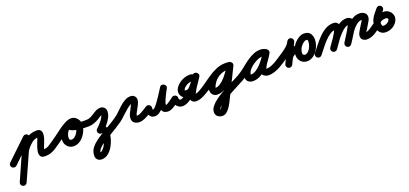

<svg xmlns="http://www.w3.org/2000/svg" viewBox="-20 -1235 5326 2503"><g transform="rotate(-20 2643.0 16.0)"><path d="M-33 31Q-45 18 -45 -1Q-45 -20 -31 -33Q1 -63 33.5 -94Q66 -125 98 -156Q135 -191 172 -226.5Q209 -262 246 -297Q246 -297 246 -297Q246 -297 246 -297Q259 -310 278 -309.5Q297 -309 310 -296Q322 -282 322 -263.5Q322 -245 308 -232Q234 -161 160 -91Q128 -60 95.5 -29Q63 2 31 33Q18 45 -1 45Q-20 45 -33 31ZM295 -306Q312 -298 319 -280.5Q326 -263 318 -246Q259 -113 199.5 20Q140 153 80 286Q80 286 80 286Q80 286 80 286Q72 303 55 310Q38 317 21 309Q4 301 -3 284Q-10 267 -2 250Q57 117 116.5 -16.5Q176 -150 236 -283Q244 -300 261 -306.5Q278 -313 295 -306ZM235 -61Q228 -43 211 -35.5Q194 -28 177 -35Q159 -42 151.5 -59Q144 -76 151 -93Q170 -142 204.5 -183.5Q239 -225 279 -257Q344 -309 429 -309Q464 -309 480.5 -295.5Q497 -282 500.5 -260Q504 -238 499.5 -212Q495 -186 486.5 -161.5Q478 -137 471 -120Q463 -100 454 -78.5Q445 -57 442 -35Q442 -30 438 -33Q434 -36 430.5 -40.5Q427 -45 427 -45Q477 -45 511 -66Q545 -87 583 -114Q583 -114 583 -114Q583 -114 583 -114Q598 -125 616.5 -121.5Q635 -118 646 -103Q657 -88 653.5 -69.5Q650 -51 635 -40Q601 -16 570.5 3Q540 22 505.5 33.5Q471 45 427 45Q391 45 374.5 30.5Q358 16 354.5 -7Q351 -30 356.5 -57Q362 -84 371 -109.5Q380 -135 387 -153Q395 -171 402.5 -191Q410 -211 413 -230Q414 -235 418 -231.5Q422 -228 426 -223.5Q430 -219 429 -219Q375 -219 335 -187Q304 -162 276.5 -130Q249 -98 235 -61Q235 -61 235 -61Q235 -61 235 -61Z M572 -51Q561 -67 564.5 -85Q568 -103 583 -114Q647 -158 710.5 -207Q774 -256 844 -290Q864 -300 880 -292Q896 -284 903 -268Q910 -253 906.5 -235.5Q903 -218 882 -209Q843 -191 818.5 -152.5Q794 -114 794 -71Q794 -58 801.5 -49Q809 -40 823 -40Q846 -40 865.5 -54.5Q885 -69 900.5 -91.5Q916 -114 924.5 -138.5Q933 -163 933 -183Q933 -192 926 -203.5Q919 -215 908 -215Q905 -215 899 -213.5Q893 -212 896 -215Q898 -216 900 -221Q902 -226 901 -223Q901 -223 901 -223Q901 -223 901 -223Q901 -222 899 -231.5Q897 -241 898 -240Q924 -227 958 -222Q992 -217 1026.5 -216.5Q1061 -216 1090 -216Q1090 -216 1090 -216Q1090 -216 1090 -216Q1109 -216 1122 -203Q1135 -190 1135 -171Q1135 -152 1122 -139Q1109 -126 1090 -126Q1069 -126 1031.5 -127Q994 -128 951.5 -133.5Q909 -139 873 -152.5Q837 -166 820 -190Q803 -214 817 -253Q817 -253 817 -253Q817 -253 817 -253Q827 -282 853.5 -293.5Q880 -305 908 -305Q941 -305 966.5 -287.5Q992 -270 1007.5 -242Q1023 -214 1023 -183Q1023 -144 1007.5 -103.5Q992 -63 965 -28Q938 7 901.5 28.5Q865 50 823 50Q772 50 738 14.5Q704 -21 704 -71Q704 -117 721.5 -160Q739 -203 771 -237Q803 -271 844 -290Q865 -300 881 -292Q897 -284 904 -269Q911 -254 907 -236.5Q903 -219 883 -209Q817 -177 756.5 -129.5Q696 -82 635 -40Q619 -29 601 -32.5Q583 -36 572 -51Z M1045 -171Q1045 -190 1058 -203Q1071 -216 1090 -216Q1123 -216 1151 -229.5Q1179 -243 1205 -260.5Q1231 -278 1257.5 -291Q1284 -304 1314 -304Q1346 -304 1367.5 -283.5Q1389 -263 1389 -230Q1389 -187 1365.5 -142.5Q1342 -98 1308.5 -59Q1275 -20 1244 6Q1230 18 1211.5 17Q1193 16 1181 1Q1169 -13 1170 -31.5Q1171 -50 1186 -62Q1200 -75 1219 -94.5Q1238 -114 1256.5 -137.5Q1275 -161 1287 -185Q1299 -209 1299 -230Q1299 -232 1299.5 -229.5Q1300 -227 1300 -226Q1303 -220 1308 -217Q1310 -215 1312 -215Q1314 -214 1314 -214Q1305 -214 1290 -205.5Q1275 -197 1260.5 -187Q1246 -177 1239 -173Q1204 -153 1167.5 -139.5Q1131 -126 1090 -126Q1071 -126 1058 -139Q1045 -152 1045 -171ZM1241 9Q1226 20 1207.5 16.5Q1189 13 1178 -2Q1167 -17 1170.5 -35.5Q1174 -54 1189 -65Q1206 -77 1226.5 -81Q1247 -85 1267 -76Q1300 -61 1310 -28.5Q1320 4 1320 36Q1320 79 1305 130.5Q1290 182 1262 229Q1234 276 1194.5 306Q1155 336 1106 336Q1072 336 1050 315Q1028 294 1028 260Q1028 199 1066 149Q1093 114 1140 79Q1187 44 1242.5 10.5Q1298 -23 1352 -54.5Q1406 -86 1446 -114Q1446 -114 1446 -114Q1446 -114 1446 -114Q1461 -125 1479.5 -121.5Q1498 -118 1509 -103Q1520 -88 1516.5 -69.5Q1513 -51 1498 -40Q1452 -8 1404.5 21.5Q1357 51 1308 80Q1267 105 1222 132Q1177 159 1145 195Q1133 209 1125.5 225Q1118 241 1118 260Q1118 259 1117 256Q1113 248 1106 246Q1105 246 1106 246Q1133 246 1156 222Q1179 198 1195.5 163Q1212 128 1221 93Q1230 58 1230 36Q1230 29 1229.5 21Q1229 13 1227 6Q1226 3 1225.5 2.5Q1225 2 1227 4Q1229 5 1230 6Q1229 5 1232 6Q1235 7 1237 8Q1241 8 1243 7Q1245 6 1241 9Q1241 9 1241 9Q1241 9 1241 9Z M1435 -51Q1424 -67 1427.5 -85Q1431 -103 1446 -114Q1480 -137 1513.5 -170Q1547 -203 1582 -235Q1617 -267 1655.5 -288.5Q1694 -310 1737 -310Q1753 -310 1768 -304Q1783 -298 1793 -285Q1811 -263 1809.5 -237Q1808 -211 1795.5 -183Q1783 -155 1767.5 -128.5Q1752 -102 1740 -78.5Q1728 -55 1728 -38Q1728 -33 1726.5 -37Q1725 -41 1721 -43Q1718 -45 1725.5 -43.5Q1733 -42 1736 -42Q1756 -42 1783.5 -55.5Q1811 -69 1837.5 -86Q1864 -103 1880 -114Q1880 -114 1880 -114Q1880 -114 1880 -114Q1895 -125 1913.5 -121.5Q1932 -118 1943 -103Q1954 -88 1950.5 -69.5Q1947 -51 1932 -40Q1907 -23 1873 -2.5Q1839 18 1803 33Q1767 48 1736 48Q1695 48 1666.5 27.5Q1638 7 1638 -38Q1638 -65 1651 -94.5Q1664 -124 1680 -152.5Q1696 -181 1706 -205Q1708 -210 1710 -219.5Q1712 -229 1714.5 -234.5Q1717 -240 1719 -235Q1724 -225 1733 -221Q1736 -220 1737 -220Q1720 -220 1695.5 -205.5Q1671 -191 1644 -168.5Q1617 -146 1590 -120.5Q1563 -95 1539 -73.5Q1515 -52 1498 -40Q1482 -29 1464 -32.5Q1446 -36 1435 -51Z M1861 -77Q1861 -96 1874 -109Q1887 -122 1906 -122Q1925 -122 1938 -109Q1951 -96 1951 -77Q1951 -68 1950.5 -56.5Q1950 -45 1954 -45Q1966 -45 1985 -65Q2004 -85 2027 -116.5Q2050 -148 2072.5 -182Q2095 -216 2113 -244.5Q2131 -273 2140 -288Q2152 -307 2169.5 -309Q2187 -311 2202 -302Q2216 -294 2222 -277Q2228 -260 2217 -241Q2212 -233 2200.5 -211.5Q2189 -190 2175 -162Q2161 -134 2150 -107.5Q2139 -81 2134.5 -63Q2130 -45 2138 -45Q2138 -45 2137 -45Q2136 -45 2136 -45Q2143 -45 2157.5 -53Q2172 -61 2189 -73Q2206 -85 2221 -96.5Q2236 -108 2245 -114Q2260 -125 2278.5 -121.5Q2297 -118 2308 -103Q2319 -88 2315.5 -69.5Q2312 -51 2297 -40Q2276 -25 2248.5 -5Q2221 15 2191.5 30Q2162 45 2136 45Q2136 45 2135 45Q2134 45 2134 45Q2089 43 2069 22.5Q2049 2 2046.5 -29.5Q2044 -61 2054 -98Q2064 -135 2080 -172Q2096 -209 2112.5 -239.5Q2129 -270 2139 -287Q2151 -306 2168.5 -308Q2186 -310 2201 -301Q2215 -292 2221.5 -275.5Q2228 -259 2216 -240Q2201 -215 2179 -179Q2157 -143 2131 -104.5Q2105 -66 2075.5 -32Q2046 2 2015.5 23.5Q1985 45 1954 45Q1918 45 1898 27.5Q1878 10 1869.5 -18Q1861 -46 1861 -77Q1861 -77 1861 -77Q1861 -77 1861 -77Z M2269 -122Q2288 -122 2301 -109Q2314 -96 2314 -77Q2314 -68 2320 -56.5Q2326 -45 2336 -45Q2357 -46 2388 -66Q2419 -86 2451 -115.5Q2483 -145 2508.5 -174Q2534 -203 2545 -221Q2546 -224 2548 -227Q2551 -235 2554.5 -227.5Q2558 -220 2555 -220Q2522 -220 2486.5 -201.5Q2451 -183 2434 -156Q2421 -135 2444 -135Q2470 -135 2491 -151.5Q2512 -168 2530.5 -193Q2549 -218 2564 -244Q2579 -270 2592 -289Q2605 -308 2622.5 -309.5Q2640 -311 2654 -301Q2668 -292 2673.5 -275Q2679 -258 2667 -239Q2641 -200 2614.5 -162Q2588 -124 2566 -83Q2561 -74 2556.5 -65Q2552 -56 2548 -47Q2544 -38 2542 -30Q2541 -25 2541 -25Q2540 -29 2540 -30Q2540 -31 2536 -36Q2531 -40 2529 -43Q2527 -43 2524 -44Q2521 -45 2523 -45Q2549 -45 2576.5 -57Q2604 -69 2630 -85.5Q2656 -102 2678 -116Q2694 -125 2712 -120.5Q2730 -116 2740 -100Q2749 -84 2744.5 -66Q2740 -48 2724 -38Q2694 -20 2661.5 -1Q2629 18 2594.5 31.5Q2560 45 2523 45Q2506 45 2491 39Q2476 33 2465 20Q2448 -2 2451.5 -33Q2455 -64 2471.5 -100Q2488 -136 2511 -171.5Q2534 -207 2556 -237.5Q2578 -268 2592 -289Q2604 -307 2622 -308.5Q2640 -310 2654 -301Q2668 -291 2673.5 -274Q2679 -257 2666 -239Q2646 -208 2624.5 -174.5Q2603 -141 2577.5 -111.5Q2552 -82 2519.5 -63.5Q2487 -45 2444 -45Q2400 -45 2372.5 -69.5Q2345 -94 2340 -131Q2335 -168 2358 -204Q2378 -235 2410 -259Q2442 -283 2480 -296.5Q2518 -310 2555 -310Q2594 -310 2615.5 -289Q2637 -268 2638.5 -237Q2640 -206 2622 -175Q2604 -145 2571.5 -107.5Q2539 -70 2499 -35.5Q2459 -1 2417 21.5Q2375 44 2339 45Q2306 46 2280 28.5Q2254 11 2239 -17Q2224 -45 2224 -77Q2224 -96 2237 -109Q2250 -122 2269 -122Z M2664 -51Q2653 -67 2656.5 -85Q2660 -103 2675 -114Q2731 -153 2789.5 -194.5Q2848 -236 2912 -264.5Q2976 -293 3047 -293Q3059 -293 3071 -292Q3083 -291 3095 -290Q3117 -287 3126 -271.5Q3135 -256 3133 -239Q3131 -222 3118 -209.5Q3105 -197 3083 -200Q3067 -203 3051 -203Q2983 -203 2926 -169.5Q2869 -136 2836 -77Q2831 -67 2824.5 -53.5Q2818 -40 2818 -28Q2818 -24 2815 -28Q2812 -32 2813 -32Q2849 -32 2886 -57Q2923 -82 2956 -120Q2989 -158 3014.5 -196.5Q3040 -235 3054 -263Q3063 -283 3081 -287Q3099 -291 3114 -283Q3129 -276 3136.5 -259.5Q3144 -243 3134 -223Q3096 -146 3058 -68.5Q3020 9 2981 86Q2981 86 2981 87Q2981 88 2981 88Q2968 111 2953 143.5Q2938 176 2920 210.5Q2902 245 2881 275Q2860 305 2834.5 323.5Q2809 342 2780 342Q2744 342 2716 320.5Q2688 299 2688 260Q2688 221 2716 184Q2744 147 2790 112.5Q2836 78 2891.5 47Q2947 16 3004 -12.5Q3061 -41 3110 -66Q3159 -91 3191 -114Q3191 -114 3191 -114Q3191 -114 3191 -114Q3206 -125 3224.5 -121.5Q3243 -118 3254 -103Q3265 -88 3261.5 -69.5Q3258 -51 3243 -40Q3221 -25 3179 -2Q3137 21 3084.5 48Q3032 75 2978 104.5Q2924 134 2879 162.5Q2834 191 2806 216.5Q2778 242 2778 260Q2778 262 2777.5 258.5Q2777 255 2776 254Q2772 249 2773 250.5Q2774 252 2780 252Q2786 252 2798 235Q2810 218 2825 191.5Q2840 165 2855 136Q2870 107 2882 82Q2894 57 2901 44Q2901 44 2901 45Q2901 46 2901 46Q2939 -31 2977 -108.5Q3015 -186 3054 -263Q3064 -283 3081.5 -287Q3099 -291 3114 -283Q3129 -276 3136.5 -259.5Q3144 -243 3134 -223Q3114 -182 3081 -133.5Q3048 -85 3006 -41Q2964 3 2915 30.5Q2866 58 2813 58Q2775 58 2751.5 33.5Q2728 9 2728 -28Q2728 -52 2737 -76Q2746 -100 2757 -120Q2802 -201 2880.5 -247Q2959 -293 3051 -293Q3073 -293 3095 -290Q3117 -286 3126.5 -271Q3136 -256 3134 -239Q3131 -222 3118.5 -210Q3106 -198 3083 -200Q3074 -201 3065.5 -202Q3057 -203 3047 -203Q3003 -203 2960.5 -187Q2918 -171 2877.5 -146Q2837 -121 2799.5 -93Q2762 -65 2727 -40Q2711 -29 2693 -32.5Q2675 -36 2664 -51Z M3180 -51Q3169 -67 3172.5 -85Q3176 -103 3191 -114Q3230 -141 3269.5 -173.5Q3309 -206 3351 -235Q3393 -264 3438.5 -283Q3484 -302 3535 -302Q3556 -302 3577 -296Q3598 -290 3616 -278Q3634 -265 3635.5 -247.5Q3637 -230 3628 -217Q3619 -203 3602.5 -197Q3586 -191 3567 -202Q3558 -207 3551.5 -209Q3545 -211 3533 -211Q3505 -211 3467 -195.5Q3429 -180 3392.5 -154Q3356 -128 3332 -96.5Q3308 -65 3308 -34Q3308 -29 3304 -34Q3300 -39 3304 -38Q3307 -38 3312 -38Q3347 -38 3383.5 -61.5Q3420 -85 3453 -121Q3486 -157 3512 -194.5Q3538 -232 3554 -260Q3564 -279 3582 -282.5Q3600 -286 3615 -277Q3629 -269 3636 -252.5Q3643 -236 3632 -216Q3624 -200 3606 -175Q3588 -150 3569.5 -122Q3551 -94 3537.5 -70Q3524 -46 3524 -32Q3524 -30 3523.5 -33.5Q3523 -37 3522 -39Q3518 -44 3521 -42Q3524 -40 3530 -40Q3559 -40 3591 -52Q3623 -64 3653 -81Q3683 -98 3706 -114Q3721 -125 3739.5 -121.5Q3758 -118 3769 -103Q3780 -88 3776.5 -69.5Q3773 -51 3758 -40Q3727 -19 3688.5 2Q3650 23 3609 36.5Q3568 50 3530 50Q3494 50 3464 29Q3434 8 3434 -32Q3434 -61 3447 -90.5Q3460 -120 3480 -149.5Q3500 -179 3520 -206.5Q3540 -234 3554 -260Q3564 -279 3582 -282.5Q3600 -286 3615 -277Q3629 -269 3636 -252.5Q3643 -236 3632 -216Q3610 -176 3576.5 -129.5Q3543 -83 3501 -41.5Q3459 0 3411 26Q3363 52 3312 52Q3271 52 3244.5 30.5Q3218 9 3218 -34Q3218 -75 3238.5 -113.5Q3259 -152 3292.5 -186Q3326 -220 3367.5 -246Q3409 -272 3452 -286.5Q3495 -301 3533 -301Q3576 -301 3613 -280Q3631 -269 3632.5 -251.5Q3634 -234 3624 -219Q3615 -204 3598 -198Q3581 -192 3564 -204Q3558 -209 3550 -210.5Q3542 -212 3535 -212Q3495 -212 3456 -194Q3417 -176 3380.5 -148.5Q3344 -121 3309.5 -91.5Q3275 -62 3243 -40Q3227 -29 3209 -32.5Q3191 -36 3180 -51Z M3695 -51Q3684 -67 3687.5 -85Q3691 -103 3706 -114Q3739 -137 3778.5 -162Q3818 -187 3852.5 -217Q3887 -247 3904 -283Q3912 -300 3929.5 -306.5Q3947 -313 3964 -305Q3981 -297 3987.5 -279.5Q3994 -262 3986 -245Q3965 -200 3926 -164Q3887 -128 3842.5 -98Q3798 -68 3758 -40Q3742 -29 3724 -32.5Q3706 -36 3695 -51ZM3904 -283Q3912 -300 3929.5 -306.5Q3947 -313 3964 -305Q3981 -297 3987.5 -279.5Q3994 -262 3986 -245Q3954 -178 3922.5 -110.5Q3891 -43 3860 25Q3860 25 3860 25Q3860 25 3860 25Q3852 42 3834.5 48.5Q3817 55 3800 47Q3783 39 3776.5 21.5Q3770 4 3778 -13Q3810 -81 3841.5 -148.5Q3873 -216 3904 -283Q3904 -283 3904 -283Q3904 -283 3904 -283ZM3798 46Q3782 37 3776 19.5Q3770 2 3779 -15Q3790 -36 3802 -61.5Q3814 -87 3829 -110Q3844 -133 3863 -147Q3898 -172 3929.5 -183.5Q3961 -195 4004 -195Q4004 -195 4004 -195Q4004 -195 4004 -195Q4023 -195 4036 -182Q4049 -169 4049 -150Q4049 -131 4036 -118Q4023 -105 4004 -105Q3976 -105 3957.5 -98Q3939 -91 3915 -73Q3906 -67 3895.5 -48Q3885 -29 3875.5 -8Q3866 13 3859 27Q3850 43 3832.5 49Q3815 55 3798 46ZM4061 -40Q4083 -40 4101.5 -55Q4120 -70 4133 -93Q4146 -116 4153.5 -140Q4161 -164 4161 -183Q4161 -198 4159.5 -206.5Q4158 -215 4141 -215Q4122 -215 4102 -199.5Q4082 -184 4066.5 -164Q4051 -144 4044 -129Q4044 -129 4044 -128Q4044 -128 4044 -128Q4032 -102 4032 -71Q4032 -58 4039.5 -49Q4047 -40 4061 -40ZM3962 -166Q3962 -166 3962 -166Q3962 -165 3962 -165Q3976 -198 4004 -230Q4032 -262 4067.5 -283.5Q4103 -305 4141 -305Q4198 -305 4224.5 -270Q4251 -235 4251 -183Q4251 -145 4237 -104.5Q4223 -64 4198 -29Q4173 6 4138 28Q4103 50 4061 50Q4010 50 3976 14.5Q3942 -21 3942 -71Q3942 -122 3962 -166Z M4197 47Q4182 35 4180 16.5Q4178 -2 4190 -16Q4223 -58 4261.5 -107Q4300 -156 4344 -200.5Q4388 -245 4438.5 -273.5Q4489 -302 4548 -302Q4580 -302 4600 -281.5Q4620 -261 4620 -229Q4620 -199 4604.5 -163.5Q4589 -128 4566 -92Q4543 -56 4519 -23Q4495 10 4477 36Q4466 51 4448 54.5Q4430 58 4414 47Q4399 36 4395.5 18Q4392 0 4403 -16Q4415 -33 4436 -62Q4457 -91 4478.5 -123.5Q4500 -156 4515 -184.5Q4530 -213 4530 -229Q4530 -227 4532 -224Q4536 -217 4543 -214Q4544 -213 4546.5 -212.5Q4549 -212 4548 -212Q4507 -212 4466.5 -185Q4426 -158 4388 -117Q4350 -76 4317.5 -33Q4285 10 4260 40Q4248 55 4229.5 57Q4211 59 4197 47ZM4414 47Q4399 36 4395.5 18Q4392 0 4403 -16Q4430 -55 4464.5 -104Q4499 -153 4540 -198Q4581 -243 4628.5 -272.5Q4676 -302 4729 -302Q4762 -302 4786 -281.5Q4810 -261 4810 -227Q4810 -202 4794 -166Q4778 -130 4755 -91Q4732 -52 4709.5 -18Q4687 16 4674 36Q4674 36 4674 36Q4674 36 4674 36Q4664 52 4646 56Q4628 60 4612 50Q4596 41 4592 22.5Q4588 4 4598 -12Q4604 -22 4618.5 -44.5Q4633 -67 4650 -94.5Q4667 -122 4683 -149.5Q4699 -177 4709.5 -197.5Q4720 -218 4720 -227Q4720 -228 4720.5 -225Q4721 -222 4721 -221Q4723 -218 4727.5 -215Q4732 -212 4729 -212Q4701 -212 4672 -193.5Q4643 -175 4615 -145.5Q4587 -116 4561 -82.5Q4535 -49 4513.5 -17.5Q4492 14 4477 36Q4466 51 4448 54.5Q4430 58 4414 47ZM4612 51Q4596 41 4592 22.5Q4588 4 4597 -11Q4623 -53 4654.5 -103Q4686 -153 4723.5 -199Q4761 -245 4807.5 -274.5Q4854 -304 4909 -304Q4945 -304 4975 -284.5Q5005 -265 5005 -225Q5005 -198 4991 -173Q4977 -148 4963 -126Q4963 -126 4963 -126Q4963 -126 4963 -126Q4953 -109 4942.5 -92Q4932 -75 4921 -57Q4921 -57 4922 -58Q4922 -58 4922 -58Q4918 -52 4910 -40Q4902 -28 4902 -20Q4902 -18 4901.5 -22Q4901 -26 4900 -29Q4897 -36 4891 -38.5Q4885 -41 4892 -41Q4918 -41 4943 -53.5Q4968 -66 4991 -83Q5014 -100 5034 -114Q5049 -125 5067.5 -121.5Q5086 -118 5097 -103Q5108 -88 5104.5 -69.5Q5101 -51 5086 -40Q5057 -20 5026.5 1Q4996 22 4963 35.5Q4930 49 4892 49Q4861 49 4836.5 31.5Q4812 14 4812 -20Q4812 -44 4822.5 -64Q4833 -84 4844 -104Q4844 -104 4844 -104Q4845 -105 4845 -105Q4855 -122 4865.5 -139Q4876 -156 4887 -173Q4887 -173 4887 -173Q4887 -173 4887 -173Q4890 -178 4896.5 -188.5Q4903 -199 4909 -209Q4915 -219 4915 -225Q4915 -227 4915.5 -223Q4916 -219 4918 -216Q4922 -210 4920 -212Q4918 -214 4909 -214Q4879 -214 4851 -195.5Q4823 -177 4797 -147.5Q4771 -118 4748.5 -84Q4726 -50 4707 -18Q4688 14 4674 36Q4664 52 4646 56.5Q4628 61 4612 51Z M5146 -293Q5158 -308 5176.5 -309.5Q5195 -311 5209 -299Q5223 -287 5224.5 -268.5Q5226 -250 5214 -236Q5197 -215 5178 -192.5Q5159 -170 5145 -145.5Q5131 -121 5130 -92Q5130 -92 5130 -92Q5130 -92 5130 -92Q5129 -77 5133 -61Q5137 -45 5156 -45Q5181 -45 5204 -58Q5227 -71 5238 -94Q5245 -108 5235 -117Q5225 -126 5213 -126Q5213 -126 5212.5 -126Q5212 -126 5212 -126Q5212 -126 5212 -126Q5200 -126 5182.5 -123.5Q5165 -121 5150 -114Q5135 -107 5128 -93Q5128 -93 5128 -93Q5128 -93 5128 -93Q5120 -77 5102.5 -70.5Q5085 -64 5068 -73Q5052 -81 5045.5 -98.5Q5039 -116 5048 -133Q5062 -163 5089 -181.5Q5116 -200 5148.5 -208Q5181 -216 5213 -216Q5213 -216 5212.5 -216Q5212 -216 5212 -216Q5212 -216 5212 -216Q5212 -216 5212 -216Q5254 -216 5285 -192.5Q5316 -169 5327 -132Q5338 -95 5320 -56Q5298 -9 5252.5 18Q5207 45 5156 45Q5116 45 5089.5 25Q5063 5 5050.5 -27Q5038 -59 5040 -96Q5040 -96 5040 -96Q5040 -96 5040 -96Q5040 -96 5040 -96Q5041 -137 5057 -170.5Q5073 -204 5097 -234Q5121 -264 5146 -293Q5146 -293 5146 -293Q5146 -293 5146 -293Z"/></g></svg>

Font: FRB American Cursive Black
Style: Bold Italic
Weight: 900
Italic angle: -25°
Version: Version 2.0;Modular Font Editor K font №1